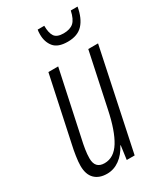

<svg xmlns="http://www.w3.org/2000/svg" viewBox="-185 -800 756 884"><g transform="rotate(-30 193.0 -357.5)"><path d="M115 10Q73 10 49.5 -13.5Q26 -37 26 -83Q26 -103 30.5 -133Q35 -163 41 -189L114 -531H166L93 -190Q87 -164 83 -139Q79 -114 79 -92Q79 -38 129 -38Q179 -38 211.5 -90.5Q244 -143 265 -244L326 -531H378L266 0H224L234 -73H232Q212 -34 181.5 -12Q151 10 115 10ZM262 -607Q210 -607 188.5 -633.5Q167 -660 167 -700Q167 -715 169 -725H204Q204 -687 216.5 -668.5Q229 -650 264 -650Q299 -650 317.5 -666.5Q336 -683 345 -725H381Q371 -668 343 -637.5Q315 -607 262 -607Z"/></g></svg>

Font: Noto Sans ExtraCondensed Light
Style: Italic
Weight: 300
Width: 2
Italic angle: -12°
Designer: Monotype Design Team
Foundry: Monotype Imaging Inc.
Version: Version 2.013; ttfautohint (v1.8.4.7-5d5b)